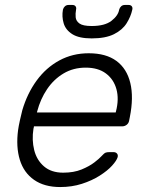

<svg xmlns="http://www.w3.org/2000/svg" viewBox="-20 -745 584 775"><path d="M223 10Q159 10 117.5 -19Q76 -48 60 -100Q44 -152 53 -220Q55 -235 60.5 -260Q66 -285 70 -300Q90 -368 128 -420Q166 -472 219.5 -501Q273 -530 338 -530Q408 -530 450 -499Q492 -468 506 -410Q520 -352 504 -272L501 -257Q499 -247 491 -241Q483 -235 473 -235H117Q117 -235 116.5 -231Q116 -227 115 -225Q108 -180 118 -139.5Q128 -99 157.5 -73.5Q187 -48 235 -48Q278 -48 309.5 -61Q341 -74 361 -89.5Q381 -105 388 -113Q400 -126 405.5 -128.5Q411 -131 422 -131H438Q447 -131 452 -125.5Q457 -120 455 -111Q451 -97 432.5 -76.5Q414 -56 382.5 -36Q351 -16 310.5 -3Q270 10 223 10ZM129 -291H447L448 -295Q461 -345 450 -385Q439 -425 407.5 -448.5Q376 -472 326 -472Q276 -472 236.5 -448.5Q197 -425 170 -385Q143 -345 130 -295ZM350 -590Q299 -590 272 -607Q245 -624 237 -651Q229 -678 234 -706Q236 -714 242 -719.5Q248 -725 257 -725H272Q281 -725 285 -719.5Q289 -714 287 -706Q284 -690 285.5 -675Q287 -660 301 -650Q315 -640 350 -640Q403 -640 430 -661Q457 -682 461 -706Q463 -714 469 -719.5Q475 -725 484 -725H499Q508 -725 512 -719.5Q516 -714 514 -706Q508 -678 491 -651Q474 -624 440 -607Q406 -590 350 -590Z"/></svg>

Font: Rubik Light Light
Style: Italic
Weight: 300
Italic angle: -12°
Version: Version 2.104